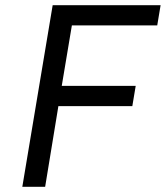

<svg xmlns="http://www.w3.org/2000/svg" viewBox="-20 -720 640 740"><path d="M66 0 183 -700H599L586 -622H257L218 -389H503L490 -311H205L154 0Z"/></svg>

Font: CommitMono
Style: Italic
Weight: 400
Monospace: yes
Designer: Eigil Nikolajsen
Foundry: Eigil Nikolajsen
Version: Version 1.143